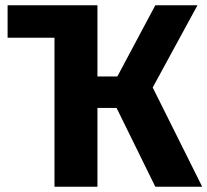

<svg xmlns="http://www.w3.org/2000/svg" viewBox="-20 -713 792 733"><path d="M563 -379 752 0H573L425 -301H352V0H188V-569H9V-693H352V-421H428L573 -693H734Z"/></svg>

Font: FiraGO
Style: Bold
Weight: 700
Designer: bBox Type
Foundry: bBox Type GmbH
Version: Version 1.001;PS 001.001;hotconv 1.0.88;makeotf.lib2.5.64775